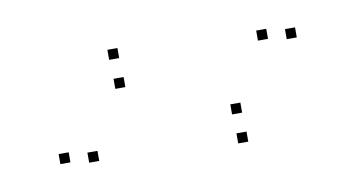

<svg xmlns="http://www.w3.org/2000/svg" viewBox="-38 -510 696 376"><g transform="rotate(-10 310.0 -322.5)"><path d="M559.5 -394.5V-414.5H539.5V-394.5ZM503.5 -401.5V-421.5H483.5V-401.5ZM428.5 -268V-288H408.5V-268ZM210 -415V-435H190V-415ZM80.5 -230.5V-250.5H60.5V-230.5ZM136.5 -223.5V-243.5H116.5V-223.5ZM212 -357V-377H192V-357ZM430.5 -210V-230H410.5V-210Z"/></g></svg>

Font: Monaspace Krypton Dots Var
Style: Regular
Weight: 400
Designer: Riley Cran and the Lettermatic Team
Version: Version 1.100 (Monaspace Krypton Dots)